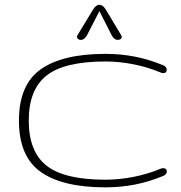

<svg xmlns="http://www.w3.org/2000/svg" viewBox="-20 -782 767 812"><path d="M426.3 10.3Q244.6 10.3 152.3 -54.9Q60.1 -120.1 60.1 -272Q60.1 -423.8 152.3 -489Q244.6 -554.2 426.3 -554.2Q489.3 -554.2 549.3 -542.7Q609.4 -531.2 670.4 -505.9Q685.1 -499.5 685.1 -487.3Q685.1 -472.7 669.4 -472.7Q666 -472.7 660.2 -475.1Q604 -498.5 543.5 -510.3Q482.9 -522 426.3 -522Q252.4 -522 177 -462.6Q101.6 -403.3 101.6 -272Q101.6 -140.6 177 -81.3Q252.4 -22 426.3 -22Q482.9 -22 543.5 -33.7Q604 -45.4 660.2 -68.8Q666 -70.8 668.9 -70.8Q685.5 -70.8 685.5 -56.2Q685.5 -44.4 670.4 -38.1Q609.4 -12.7 549.3 -1.2Q489.3 10.3 426.3 10.3ZM321.8 -613.3Q313.5 -613.3 308.1 -619.1Q302.7 -625 308.1 -633.8L374.5 -743.2Q386.2 -761.7 400.4 -761.7Q414.6 -761.7 426.3 -743.2L492.2 -633.8Q497.6 -625 492.2 -619.1Q486.8 -613.3 478.5 -613.3Q462.4 -613.3 452.1 -633.3L400.4 -734.9L348.1 -633.3Q337.4 -613.3 321.8 -613.3Z"/></svg>

Font: Gruppo
Style: Regular
Weight: 400
Designer: Vernon Adams
Foundry: Vernon Adams
Version: Version 1.001; ttfautohint (v1.8.4.7-5d5b);gftools[0.9.28]